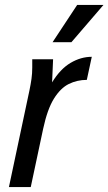

<svg xmlns="http://www.w3.org/2000/svg" viewBox="-20 -754 437 774"><path d="M16 0 99 -391Q104 -415 107 -436.5Q110 -458 110 -482V-515H194L190 -422Q223 -476 264.5 -500.5Q306 -525 350 -525L330 -432Q291 -432 257.5 -415.5Q224 -399 197.5 -356.5Q171 -314 154 -235L104 0ZM192 -584 291 -734H397L268 -584Z"/></svg>

Font: Radio Canada Condensed
Style: Italic
Weight: 400
Width: 3
Italic angle: -12°
Designer: Charles Daoud, Etienne Aubert Bonn, Alexandre Saumier Demers, Jacques Le Bailly
Foundry: Radio-Canada
Version: Version 2.104; ttfautohint (v1.8.4.7-5d5b);gftools[0.9.28.de